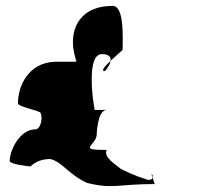

<svg xmlns="http://www.w3.org/2000/svg" viewBox="-20 -692 685 653"><path d="M13 -144C13 -134 76 -126 84 -126C84 -126 106 -152 152 -151C192 -141 214 -98 276 -70C365 -48 380 -66 506 -66L499 -88C497 -82 490 -77 475 -83C439 -94 403 -111 389 -119C378 -130 330 -156 343 -182C238 -182 309 -196 309 -236C309 -236 311 -316 342 -318H302C298 -343 292 -372 292 -423C292 -472 301 -508 327 -508C352 -508 358 -497 356 -485C375 -503 397 -522 397 -522C397 -560 404 -672 363 -672C269 -672 228 -616 228 -549C228 -522 234 -504 240 -482H168C76 -480 41 -398 41 -341C41 -328 113 -317 118 -308C126 -292 119 -252 100 -252C48 -252 13 -182 13 -144ZM337 -450C337 -450 354 -469 356 -485C337 -467 321 -450 337 -450ZM495 -100 499 -88C501 -93 498 -100 495 -100Z"/></svg>

Font: Ampere
Style: Ext
Weight: 400
Version: Version 1